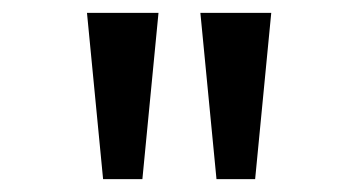

<svg xmlns="http://www.w3.org/2000/svg" viewBox="-20 -749 542 298"><path d="M140 -471 115 -729H226L201 -471ZM316 -471 291 -729H401L376 -471Z"/></svg>

Font: ugurmukhi05
Style: Book
Weight: 400
Designer: Jelle Bosma - Monotype Design Team
Foundry: Monotype Imaging Inc.
Version: Version 2.003